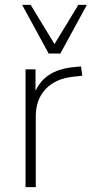

<svg xmlns="http://www.w3.org/2000/svg" viewBox="-20 -769 377 789"><path d="M85 0V-484H126V-371H116Q136 -430 179 -459.5Q222 -489 292 -494L313 -496L318 -458L284 -454Q210 -447 168.5 -404Q127 -361 127 -290V0ZM180 -549 71 -749H106L204 -588L302 -749H337L228 -549Z"/></svg>

Font: Nunito Sans 12pt ExtraLight 12pt ExtraLight
Style: Regular
Weight: 250
Version: Version 3.101;gftools[0.9.27]